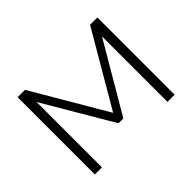

<svg xmlns="http://www.w3.org/2000/svg" viewBox="-111 -717 914 914"><g transform="rotate(-45 346.5 -260.0)"><path d="M78.1 0V-520H127.9L347.2 -146L565.9 -520H615.2V0H566.9V-440.9L362.8 -92.8H330.1L126 -439.9V0Z"/></g></svg>

Font: Rawline Light
Style: Regular
Weight: 300
Designer: Matt McInerney, Pablo Impallari, Rodrigo Fuenzalida
Foundry: Matt McInerney, Pablo Impallari, Rodrigo Fuenzalida
Version: Version 4.020;PS 004.020;hotconv 1.0.88;makeotf.lib2.5.64775